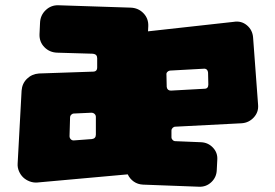

<svg xmlns="http://www.w3.org/2000/svg" viewBox="-20 -747 1046 729"><path d="M476 -718Q505 -717 524.5 -697Q544 -677 543 -648L542 -628L867 -664Q896 -669 917.5 -651Q939 -633 941 -604L960 -348Q962 -321 943.5 -301Q925 -281 898 -279L646 -266Q640 -266 635.5 -261.5Q631 -257 631 -251V-226Q631 -220 635.5 -215.5Q640 -211 646 -211L743 -207Q770 -206 788.5 -186.5Q807 -167 805 -140L803 -101Q802 -74 782.5 -55.5Q763 -37 736 -38L523 -46Q503 -47 488 -57.5Q473 -68 465 -85L121 -54Q106 -53 92 -58.5Q78 -64 68 -73.5Q58 -83 52 -97Q46 -111 47 -126L62 -403Q64 -430 82.5 -448Q101 -466 128 -468L333 -475Q349 -475 349 -491V-526Q349 -541 333 -543L197 -547Q168 -548 148.5 -568Q129 -588 130 -617L132 -660Q133 -689 153.5 -708.5Q174 -728 202 -727ZM756 -410Q771 -410 771 -426L770 -471Q768 -488 752 -486L625 -479Q619 -478 615 -473.5Q611 -469 612 -463L613 -417Q615 -403 629 -403ZM261 -316Q255 -316 250.5 -311.5Q246 -307 246 -300L244 -230Q244 -223 249 -218Q254 -213 262 -214L329 -219Q344 -221 344 -236V-303Q344 -310 339 -314.5Q334 -319 327 -319Z"/></svg>

Font: d puntillas B to tiptoe
Style: Regular
Weight: 400
Designer: deFharo
Foundry: deFharo.com
Version: Version 1.001 2012